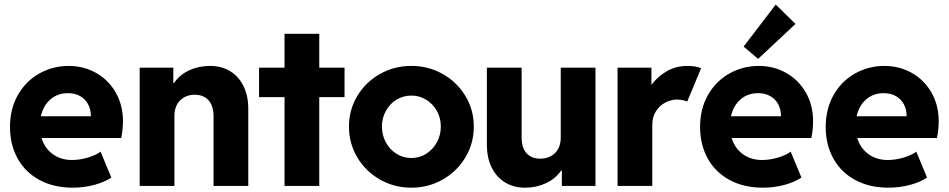

<svg xmlns="http://www.w3.org/2000/svg" viewBox="-20 -826 4215 853"><path d="M24.4 -261.7Q24.4 -342.3 59.3 -403.8Q94.2 -465.3 153.8 -499Q213.4 -532.7 284.2 -533.2Q351.6 -533.2 407 -502Q462.4 -470.7 494.4 -414.6Q526.4 -358.4 526.4 -287.1Q525.9 -247.6 518.6 -212.9H164.6Q178.2 -167.5 214.1 -141.4Q250 -115.2 299.8 -115.2Q335 -115.2 371.3 -126.2Q407.7 -137.2 426.8 -152.3L474.6 -37.1Q443.8 -16.6 398.4 -4.4Q353 7.8 302.7 7.8Q218.8 7.8 155.5 -26.4Q92.3 -60.5 58.3 -121.8Q24.4 -183.1 24.4 -261.7ZM383.8 -309.6Q383.8 -340.8 370.8 -364Q357.9 -387.2 335 -399.7Q312 -412.1 282.2 -412.1Q235.4 -412.1 203.6 -384Q171.9 -356 161.6 -309.6Z M600.6 -525.4H750V-457H752.9Q777.8 -493.7 820.3 -513.4Q862.8 -533.2 913.1 -533.2Q964.8 -533.2 1003.2 -509.3Q1041.5 -485.4 1062.3 -442.4Q1083 -399.4 1083 -343.8V0H928.7V-310.5Q928.2 -356.9 906.2 -380.9Q884.3 -404.8 844.7 -405.3Q805.2 -404.8 779.8 -379.4Q754.4 -354 754.9 -308.6V0H600.6Z M1244.1 -394.5H1130.9V-525.4H1244.1V-675.8H1398.4V-525.4H1510.7V-394.5H1398.4V0H1244.1Z M1530.3 -263.7Q1530.3 -337.9 1567.4 -399.7Q1604.5 -461.4 1668 -497.3Q1731.4 -533.2 1807.6 -533.2Q1883.3 -533.2 1946.8 -497.3Q2010.3 -461.4 2047.6 -399.7Q2085 -337.9 2085 -263.7Q2085 -189 2047.6 -126.7Q2010.3 -64.5 1946.8 -28.3Q1883.3 7.8 1807.6 7.8Q1731.4 7.8 1668 -28.3Q1604.5 -64.5 1567.4 -126.7Q1530.3 -189 1530.3 -263.7ZM1938.5 -263.7Q1938.5 -301.8 1920.9 -333.3Q1903.3 -364.7 1873.3 -383.1Q1843.3 -401.4 1807.6 -401.4Q1771.5 -401.4 1741.5 -383.1Q1711.4 -364.7 1694.1 -333Q1676.8 -301.3 1676.8 -263.7Q1676.8 -226.1 1694.1 -193.8Q1711.4 -161.6 1741.5 -142.8Q1771.5 -124 1807.6 -124Q1843.8 -124 1873.5 -142.8Q1903.3 -161.6 1920.9 -193.8Q1938.5 -226.1 1938.5 -263.7Z M2143.1 -181.6V-525.4H2297.4V-215.8Q2297.4 -169.4 2319.3 -145.3Q2341.3 -121.1 2380.4 -121.1Q2406.2 -121.1 2427 -132.1Q2447.8 -143.1 2459.7 -164.6Q2471.7 -186 2471.2 -216.8V-525.4H2625.5V0H2476.1V-68.4H2473.1Q2447.8 -31.7 2405.3 -12Q2362.8 7.8 2313 7.8Q2261.2 7.8 2222.9 -16.1Q2184.6 -40 2163.8 -83Q2143.1 -126 2143.1 -181.6Z M2723.6 -525.4H2874V-451.2H2876Q2902.3 -486.3 2942.6 -509.8Q2982.9 -533.2 3035.2 -533.2Q3054.2 -533.2 3070.8 -530Q3087.4 -526.9 3094.7 -522.5L3033.2 -375Q3026.9 -377.9 3014.2 -380.6Q3001.5 -383.3 2987.3 -383.8Q2961.4 -383.3 2936.3 -370.6Q2911.1 -357.9 2894.5 -332.3Q2877.9 -306.6 2877.9 -269.5V0H2723.6Z M3090.3 -261.7Q3090.3 -342.3 3125.2 -403.8Q3160.2 -465.3 3219.7 -499Q3279.3 -532.7 3350.1 -533.2Q3417.5 -533.2 3472.9 -502Q3528.3 -470.7 3560.3 -414.6Q3592.3 -358.4 3592.3 -287.1Q3591.8 -247.6 3584.5 -212.9H3230.5Q3244.1 -167.5 3280 -141.4Q3315.9 -115.2 3365.7 -115.2Q3400.9 -115.2 3437.3 -126.2Q3473.6 -137.2 3492.7 -152.3L3540.5 -37.1Q3509.8 -16.6 3464.4 -4.4Q3418.9 7.8 3368.7 7.8Q3284.7 7.8 3221.4 -26.4Q3158.2 -60.5 3124.3 -121.8Q3090.3 -183.1 3090.3 -261.7ZM3449.7 -309.6Q3449.7 -340.8 3436.8 -364Q3423.8 -387.2 3400.9 -399.7Q3377.9 -412.1 3348.1 -412.1Q3301.3 -412.1 3269.5 -384Q3237.8 -356 3227.5 -309.6ZM3283.7 -619.1 3426.3 -805.7 3514.2 -719.7 3348.1 -564.5Z M3648.4 -261.7Q3648.4 -342.3 3683.3 -403.8Q3718.3 -465.3 3777.8 -499Q3837.4 -532.7 3908.2 -533.2Q3975.6 -533.2 4031 -502Q4086.4 -470.7 4118.4 -414.6Q4150.4 -358.4 4150.4 -287.1Q4149.9 -247.6 4142.6 -212.9H3788.6Q3802.2 -167.5 3838.1 -141.4Q3874 -115.2 3923.8 -115.2Q3959 -115.2 3995.4 -126.2Q4031.7 -137.2 4050.8 -152.3L4098.6 -37.1Q4067.9 -16.6 4022.5 -4.4Q3977.1 7.8 3926.8 7.8Q3842.8 7.8 3779.5 -26.4Q3716.3 -60.5 3682.4 -121.8Q3648.4 -183.1 3648.4 -261.7ZM4007.8 -309.6Q4007.8 -340.8 3994.9 -364Q3981.9 -387.2 3959 -399.7Q3936 -412.1 3906.2 -412.1Q3859.4 -412.1 3827.6 -384Q3795.9 -356 3785.6 -309.6Z"/></svg>

Font: Reddit Sans Chocolate ExtraBold
Style: Regular
Weight: 800
Designer: Stephen Hutchings
Foundry: Reddit
Version: Version 1.011